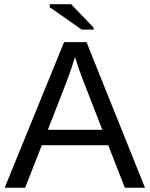

<svg xmlns="http://www.w3.org/2000/svg" viewBox="-20 -887 707 907"><path d="M177.7 -201.2 98.6 0H2L282.7 -688H388.7L665 0H569.8L491.2 -201.2ZM334.5 -617.7Q326.2 -590.3 314.7 -556.9Q303.2 -523.4 293.5 -498L206.1 -273.9H463.4L375 -501Q368.2 -518.1 356.9 -549.3Q345.7 -580.6 334.5 -617.7ZM421.9 -756.8V-747.1H366.2L214.8 -853V-867.2H315.9Z"/></svg>

Font: Arimo Nerd Font
Style: Regular
Weight: 400
Designer: Steve Matteson
Foundry: Monotype Imaging Inc.
Version: Version 1.33;Nerd Fonts 3.2.1